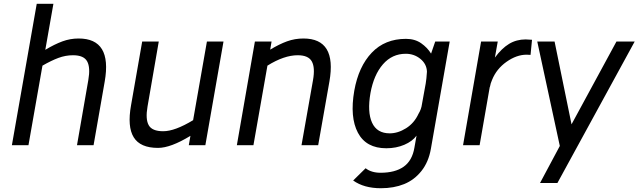

<svg xmlns="http://www.w3.org/2000/svg" viewBox="-20 -770 3385 1018"><path d="M397 -565.9Q575.2 -565.9 535.2 -337.9L476.1 0H388.2L448.2 -345.2Q460 -412.1 442.1 -444.6Q424.3 -477.1 367.2 -477.1Q327.6 -477.1 289.6 -462.9Q251.5 -448.7 205.1 -421.9L130.9 0H43L174.8 -750H263.2L220.2 -505.9Q269 -535.2 310.5 -550.5Q352.1 -565.9 397 -565.9Z M1077.1 -549.8H1165L1068.8 0H981L989.7 -49.8Q884.8 14.2 817.9 14.2Q723.6 14.2 689 -42Q654.3 -98.1 674.8 -211.9L733.9 -549.8H821.8L762.2 -205.1Q750.5 -137.7 768.6 -106Q786.6 -74.2 845.2 -74.2Q907.2 -74.2 1003.9 -132.8Z M1588.9 -565.9Q1766.6 -565.9 1726.6 -337.9L1667 0H1578.6L1639.6 -345.2Q1651.4 -411.6 1633.3 -444.3Q1615.2 -477.1 1558.6 -477.1Q1486.3 -477.1 1397.9 -421.9L1323.7 0H1235.8L1331.5 -549.8H1419.9L1412.6 -506.8Q1460 -535.6 1501.7 -550.8Q1543.5 -565.9 1588.9 -565.9Z M2287.6 -549.8H2364.3L2264.6 19Q2252.4 88.9 2214.6 136.5Q2176.8 184.1 2122.6 206.1Q2068.4 228 1999.5 228Q1909.7 228 1852.5 187L1918.5 122.1Q1949.2 146 1997.6 146Q2074.7 146 2120.1 114Q2165.5 82 2177.2 13.2L2188.5 -50.8Q2167 -21 2123.8 -2.4Q2080.6 16.1 2028.3 16.1Q1921.4 16.1 1877.7 -66.2Q1834 -148.4 1858.4 -289.1Q1881.3 -417.5 1951.2 -490.7Q2021 -564 2132.3 -564Q2179.7 -564 2212.9 -540.8Q2246.1 -517.6 2265.6 -485.8ZM2046.4 -63Q2089.8 -63 2133.1 -90.1Q2176.3 -117.2 2199.2 -167Q2213.9 -190.9 2217.3 -217.8L2237.3 -328.1Q2241.2 -350.6 2243.7 -390.1Q2242.2 -430.7 2209 -457.8Q2175.8 -484.9 2131.3 -484.9Q2059.1 -484.9 2010.5 -429.2Q1961.9 -373.5 1944.3 -276.9Q1926.8 -176.3 1952.6 -119.6Q1978.5 -63 2046.4 -63Z M2767.1 -561Q2778.3 -561 2800.8 -559.1L2793 -479Q2785.2 -480 2772 -480Q2719.2 -480 2665.8 -442.4Q2612.3 -404.8 2588.9 -346.2Q2581.1 -329.6 2577.1 -307.1V-311L2522.9 0H2435.1L2530.8 -549.8H2619.1L2604 -464.8Q2640.1 -513.7 2679.2 -537.4Q2718.3 -561 2767.1 -561ZM2577.1 -307.1V-305.2Z M3248.5 -549.8H3345.2L2935.5 200.2H2843.3L2948.2 3.9L2828.6 -549.8H2920.4L3010.3 -110.8Z"/></svg>

Font: Stilu
Style: Italic
Weight: 400
Italic angle: -10°
Designer: Genilson Lima Santos
Foundry: Genilson Lima Santos
Version: Version 1.200;PS 001.200;hotconv 1.0.88;makeotf.lib2.5.64775